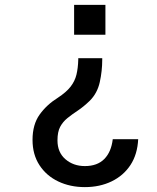

<svg xmlns="http://www.w3.org/2000/svg" viewBox="-20 -574 640 785"><path d="M411 -554V-432H283V-554ZM398 -336V-330Q398 -284 388 -238.5Q378 -193 347 -162Q321 -137 297.5 -121.5Q274 -106 255.5 -91Q237 -76 226 -55.5Q215 -35 215 0Q215 49 247.5 77Q280 105 327 105Q378 105 406.5 76Q435 47 441 -5H545Q542 57 513.5 100.5Q485 144 436.5 167.5Q388 191 327 191Q267 191 218.5 168Q170 145 141.5 101.5Q113 58 113 -2Q113 -65 142 -105.5Q171 -146 216 -174Q251 -197 268.5 -219.5Q286 -242 292.5 -268.5Q299 -295 300 -330V-336Z"/></svg>

Font: Tiny Medium
Style: Regular
Weight: 500
Monospace: yes
Designer: Philipp Nurullin, Konstantin Bulenkov
Foundry: JetBrains
Version: Version 2.251; ttfautohint (v1.8.4.7-5d5b)